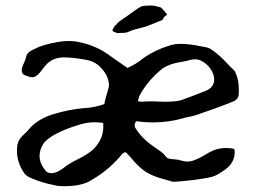

<svg xmlns="http://www.w3.org/2000/svg" viewBox="-20 -654 915 685"><path d="M210.9 10.3Q183.6 10.3 172.9 6.3Q126.5 -2.4 85.4 -21Q71.8 -28.3 66.9 -35.6Q40.5 -73.7 40.5 -116.2Q40.5 -126 42 -136.7Q45.4 -154.8 59.6 -168.9Q75.7 -183.1 89.8 -200.2Q120.1 -231.9 174.1 -247.8Q228 -263.7 277.8 -268.1H279.8Q316.9 -270 352.5 -282.7Q352.5 -289.6 362.3 -322.8Q369.1 -346.7 369.1 -349.6Q367.2 -384.8 339.4 -413.1Q317.4 -436.5 282.2 -441.4Q237.8 -449.2 208 -449.2Q168.5 -449.2 144.5 -422.9Q138.7 -416 133.3 -409.2Q125.5 -399.9 122.6 -395.5Q108.9 -378.4 94.7 -378.4Q88.4 -378.4 81.5 -380.9Q79.1 -382.3 75.2 -383.3Q71.3 -384.3 67.4 -386.2Q57.6 -390.6 57.6 -403.3Q57.6 -413.6 65.4 -429.2Q70.3 -439.5 72.8 -449.7Q75.7 -466.3 92.8 -474.1L101.6 -478.5Q118.2 -487.3 136.2 -492.7Q189.9 -507.8 225.1 -507.8Q244.6 -507.8 263.7 -503.4Q318.4 -492.2 361.3 -462.9Q376 -452.1 434.6 -411.6Q464.8 -424.8 490.2 -445.3L492.2 -447.3Q533.2 -475.6 583.5 -491.2Q603 -497.6 625.5 -497.6Q655.8 -497.6 704.6 -487.3L717.8 -484.9Q727.1 -482.4 734.4 -477.5Q766.1 -455.1 790.5 -427.7Q802.7 -414.6 815.9 -402.3Q819.8 -397.9 821.3 -392.1Q832 -368.7 832 -335V-321.3Q832 -302.7 816.4 -293.9Q805.2 -288.6 755.4 -270Q739.3 -264.2 701.2 -251Q675.3 -240.7 647.5 -235.8Q639.6 -234.4 632.8 -231.9Q581.5 -217.3 526.9 -217.3Q496.6 -217.3 465.8 -221.7Q460.4 -213.9 460.4 -207Q460.4 -199.2 466.3 -192.4Q489.3 -156.7 534.2 -127Q564.5 -106.9 569.8 -97.7Q572.3 -93.8 575.7 -91.3Q581.5 -86.4 605 -85.4Q616.2 -84.5 627 -81.1Q637.7 -77.6 648.4 -77.6Q662.1 -77.6 675.8 -83.5Q696.8 -92.3 702.1 -96.2L720.7 -106.9Q751.5 -126 786.6 -126Q799.3 -126 813 -123.5Q814 -123 815.7 -121.8Q817.4 -120.6 817.4 -110.8Q817.4 -75.2 785.2 -50.3Q754.9 -27.8 735.4 -22.9Q724.1 -20 706.1 -17.1Q666.5 -10.7 636.7 -8.3Q627 -7.8 617.2 -6.6Q607.4 -5.4 602.5 -5.4Q597.2 -5.4 593.5 -6.3Q589.8 -7.3 584.7 -9Q579.6 -10.7 569.8 -13.2Q523.9 -24.9 498.3 -42.2Q472.7 -59.6 446.3 -92.3Q440.9 -98.6 434.6 -105L428.2 -111.3Q417.5 -108.9 410.2 -98.1L406.7 -93.8Q362.3 -42.5 297.4 -6.3Q264.2 10.3 210.9 10.3ZM484.4 -291Q501 -292.5 519.5 -292.5Q531.7 -292.5 544.4 -291.7Q557.1 -291 568.8 -291Q611.8 -291 629.9 -297.9Q661.1 -309.1 691.9 -321.3L715.8 -330.6Q744.1 -342.8 744.1 -371.1Q744.1 -388.2 731.4 -407.7Q718.8 -427.2 696.3 -438Q686 -442.4 674.8 -442.4Q667.5 -442.4 659.7 -440.4Q644.5 -436 627.4 -433.1Q587.9 -427.7 561 -410.6Q508.3 -368.7 478.5 -314Q475.6 -308.1 474.1 -300.8L471.7 -293Q476.1 -292.5 479.2 -291.7Q482.4 -291 484.4 -291ZM163.6 -36.1Q182.6 -36.1 206.5 -54.7Q225.1 -69.8 254.9 -84.5Q290.5 -101.6 311.5 -120.1Q348.6 -155.8 348.6 -202.1L348.1 -215.3Q333.5 -217.8 318.4 -217.8Q288.6 -217.8 259.3 -208Q168.9 -180.2 137.7 -145.5Q121.1 -121.6 121.1 -98.1Q121.1 -73.2 139.6 -48.8Q147.5 -36.1 163.6 -36.1ZM385.7 -541Q382.3 -541.5 381.3 -544.9Q381.3 -547.9 381.8 -549.3L383.3 -550.3Q387.2 -561.5 394.5 -565.4Q400.4 -575.7 427.2 -592.3Q466.8 -621.6 482.9 -630.4Q491.2 -634.3 522 -634.3Q529.8 -634.3 554.2 -627.4Q557.6 -624.5 571.3 -608.4L576.7 -602.1Q571.8 -598.6 567.1 -594.7Q562.5 -590.8 562.5 -586.9Q562.5 -585 556.6 -581.5Q545.9 -577.1 500.5 -559.1Q451.2 -547.4 441.7 -542Q432.1 -536.6 418 -536.6L396.5 -536.1Q388.2 -541 385.7 -541Z"/></svg>

Font: Kurland
Style: Regular
Weight: 400
Designer: GGBot
Version: 0.22